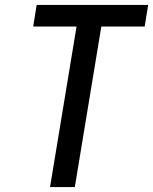

<svg xmlns="http://www.w3.org/2000/svg" viewBox="-20 -755 618 775"><path d="M182 0H282L389 -648H564L578 -735H128L114 -648H289Z"/></svg>

Font: Iosevka Sparkle Medium
Style: Italic
Weight: 500
Italic angle: -9°
Designer: Belleve Invis
Foundry: Belleve Invis
Version: Version 4.5.0; ttfautohint (v1.8.3)